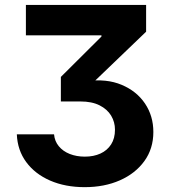

<svg xmlns="http://www.w3.org/2000/svg" viewBox="-20 -566 686 777"><path d="M322.8 191.4Q244.1 191.4 182.9 164.8Q121.7 138.1 86.2 90Q50.7 41.9 48.1 -22.5H198.7Q201.1 5.4 218 25.8Q234.8 46.2 262.3 57.1Q289.8 67.9 323.4 67.9Q359.2 67.9 386.6 55.3Q414.1 42.7 429.7 18.3Q445.3 -6.1 445.3 -41.1Q445.3 -72 429.8 -97.9Q414.2 -123.9 383.2 -139.6Q352.1 -155.4 305.4 -155.4H226.3V-254.7L390.6 -418.2V-423H84.8V-545.9H571.3V-437.7L329.9 -206V-237.4Q411.3 -248.4 472.1 -222.8Q532.9 -197.3 566.8 -147Q600.6 -96.6 600.6 -31.9Q600.6 35.6 564.3 85.8Q528 136 465.3 163.7Q402.5 191.4 322.8 191.4Z"/></svg>

Font: Adwaita Sans
Style: Regular
Weight: 400
Designer: Rasmus Andersson
Foundry: rsms
Version: Version 4.001;git-9221beed3